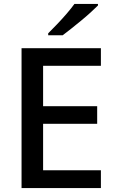

<svg xmlns="http://www.w3.org/2000/svg" viewBox="-20 -960 590 980"><path d="M495 0H90V-714H495V-624H200V-418H476V-328H200V-91H495ZM480 -932Q464 -916 442 -896Q420 -876 394.5 -855Q369 -834 344.5 -814.5Q320 -795 300 -780H226V-790Q246 -810 271.5 -836.5Q297 -863 321 -891Q345 -919 360 -940H480Z"/></svg>

Font: Noto Sans Hebrew Thin Medium
Style: Regular
Weight: 500
Version: Version 3.001